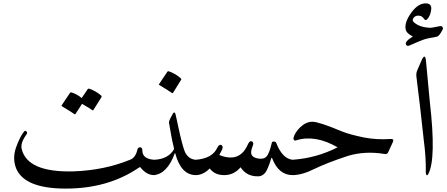

<svg xmlns="http://www.w3.org/2000/svg" viewBox="-20 -1027 2624 1126"><path d="M120 -254Q127 -264 135 -256Q143 -249 135 -238Q99 -189 107 -154Q140 -15 410 -22Q592 -28 745 -91Q775 -103 786 -150Q789 -164 804 -163Q815 -161 815 -142Q816 -95 884 -90Q909 -89 906 -58Q900 0 884 0Q839 0 803 -46Q801 -49 790 -41Q612 79 366 79Q122 79 74 -41Q52 -99 74 -162Q96 -224 120 -254ZM495 -505Q497 -508 503 -507Q523 -500 540.5 -490Q558 -480 574 -466Q578 -462 575 -457L527 -381Q525 -378 518 -383Q515 -386 501 -394.5Q487 -403 461 -418L423 -359Q420 -354 413 -360Q409 -363 392 -374Q375 -385 343 -404Q339 -407 342 -410L391 -483Q393 -486 399 -485Q416 -480 431 -471.5Q446 -463 459 -452Z M971 -308Q970 -315 981 -337Q992 -358 996 -364Q1006 -374 1010 -354Q1012 -344 1016.5 -325.5Q1021 -307 1026 -281Q1051 -166 1065 -135Q1085 -94 1127 -90Q1139 -89 1145 -78Q1152 -66 1147 -48Q1138 0 1127 0Q1041 -2 1008 -127Q1006 -132 1005 -128Q961 -8 883 0Q874 1 870 -12Q866 -26 861 -57Q856 -89 883 -90Q966 -93 1000 -151Q1002 -154 994 -185Q990 -200 984.5 -231Q979 -262 971 -308ZM962 -607Q964 -610 970 -609Q1010 -595 1041 -567Q1045 -563 1042 -559L995 -483Q992 -478 985 -484Q981 -487 964 -498Q947 -509 915 -528Q910 -531 913 -534Z M1255 -162Q1261 -174 1269 -177Q1277 -180 1283 -172Q1289 -164 1282 -149Q1278 -142 1274.5 -134Q1271 -126 1266 -118Q1387 -69 1435 -183Q1441 -195 1448 -198Q1456 -201 1462 -194Q1468 -187 1463 -174Q1451 -142 1453 -129Q1456 -105 1490 -98Q1525 -91 1542 -108Q1559 -125 1574 -189Q1575 -197 1586 -197Q1597 -197 1600 -189Q1636 -96 1696 -90Q1709 -88 1713 -62Q1718 -36 1712 -19Q1706 0 1696 0Q1614 0 1576 -99Q1574 -105 1571 -99Q1552 -37 1537 -16Q1521 5 1498 7Q1427 10 1391 -46Q1352 0 1295 0Q1239 0 1210 -39Q1171 0 1127 0Q1108 0 1104 -67Q1103 -87 1127 -90Q1226 -97 1255 -162Z M1701 -218Q1709 -250 1741 -281Q1775 -313 1812 -313Q1850 -313 1986 -256Q2011 -246 2043 -237.5Q2075 -229 2113 -221Q2190 -206 2271 -212Q2293 -213 2284 -194L2256 -133Q2250 -121 2235 -124Q2122 -143 2021 -113Q1897 -72 1823 -36Q1751 0 1695 0Q1689 0 1685 -10Q1674 -40 1680 -65Q1686 -88 1695 -90Q1767 -95 1833 -113.5Q1899 -132 1960 -163Q1828 -239 1717 -204Q1709 -201 1704 -206Q1700 -211 1701 -218Z M2451 -670Q2472 -719 2478 -672L2501 -427Q2539 -96 2492 -7Q2485 5 2481 -1Q2477 -6 2477 -18Q2479 -102 2465 -207Q2465 -211 2444 -397L2422 -578Q2420 -598 2426 -612ZM2542 -812Q2515 -807 2495.5 -803Q2476 -799 2465 -795Q2454 -791 2433 -782.5Q2412 -774 2381 -760Q2368 -754 2362 -764Q2350 -782 2401 -813Q2364 -831 2359 -855Q2351 -897 2393 -954Q2435 -1011 2482 -1007Q2512 -1004 2509 -973Q2506 -942 2491 -921Q2477 -901 2467 -916Q2456 -934 2437 -935Q2417 -937 2406 -923Q2394 -908 2407 -897Q2440 -866 2505 -864Q2510 -864 2517.5 -865.5Q2525 -867 2535 -869Q2546 -871 2553 -872.5Q2560 -874 2564 -874Q2573 -874 2576 -867Q2579 -861 2577 -856Q2557 -815 2542 -812Z"/></svg>

Font: Amiri
Style: Regular
Weight: 400
Designer: Khaled Hosny
Version: Version 0.114